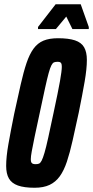

<svg xmlns="http://www.w3.org/2000/svg" viewBox="-20 -876 438 904"><path d="M143 8Q94 8 64.5 -2.5Q35 -13 22 -35.5Q9 -58 9 -95Q9 -137 19.5 -197Q30 -257 47 -341Q64 -419 77.5 -478.5Q91 -538 105 -579.5Q119 -621 138 -647Q157 -673 184.5 -684.5Q212 -696 253 -696Q303 -696 333 -686Q363 -676 376 -653.5Q389 -631 389 -594Q389 -552 378.5 -491.5Q368 -431 351 -347Q335 -273 322 -215Q309 -157 295 -115Q281 -73 261.5 -46Q242 -19 213.5 -5.5Q185 8 143 8ZM148 -103Q157 -103 163.5 -105.5Q170 -108 176 -119.5Q182 -131 189.5 -156.5Q197 -182 207 -227.5Q217 -273 232 -344Q254 -446 262.5 -494.5Q271 -543 271 -561Q271 -573 268.5 -577.5Q266 -582 262 -583.5Q258 -585 251 -585Q241 -585 234.5 -582.5Q228 -580 222 -568.5Q216 -557 209 -531.5Q202 -506 192 -460.5Q182 -415 167 -344Q152 -276 143 -232Q134 -188 129.5 -163.5Q125 -139 125 -126Q125 -115 128 -110.5Q131 -106 136 -104.5Q141 -103 148 -103ZM159 -739V-749L242 -856H360L398 -749V-739H321L292 -798L243 -739Z"/></svg>

Font: Saira UltraCondensed ExtraBold
Style: Italic
Weight: 800
Width: 1
Italic angle: -12°
Designer: Hector Gatti with collaboration of the Omnibus-Type team
Foundry: Omnibus-Type
Version: Version 1.101